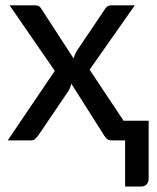

<svg xmlns="http://www.w3.org/2000/svg" viewBox="-20 -528 590 722"><path d="M539 -74V143.5Q539 157.5 531.2 165.5Q523.5 173.5 510.5 173.5H450.5V0H400Q388.5 0 381.8 -6.2Q375 -12.5 371 -19.5L248.5 -213Q246 -205.5 243.5 -198.5Q241 -191.5 237 -185.5L124.5 -19.5Q119.5 -12.5 113 -6.2Q106.5 0 96 0H9L186 -261.5L16 -508H110Q121.5 -508 126.8 -504.5Q132 -501 136 -494L256.5 -308.5Q259 -316 262 -323.2Q265 -330.5 270 -338.5L373.5 -492Q382.5 -508 397.5 -508H487L317 -266L446 -72V-74Z"/></svg>

Font: Lato 2
Style: Regular
Weight: 500
Designer: Lukasz Dziedzic with Adam Twardoch and Botio Nikoltchev
Foundry: tyPoland Lukasz Dziedzic
Version: Version 2.015; 2015-08-06; http://www.latofonts.com/